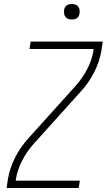

<svg xmlns="http://www.w3.org/2000/svg" viewBox="-20 -944 540 964"><path d="M13 0 20 -46Q29 -100 55.5 -152.5Q82 -205 122 -249L358 -511Q393 -550 417 -595.5Q441 -641 449 -689L450 -698H128L134 -735H496L489 -689Q480 -635 453.5 -582.5Q427 -530 387 -486L151 -224Q116 -185 92 -139.5Q68 -94 60 -46L59 -37H381L375 0ZM341 -846Q331 -846 322.5 -849Q314 -852 308.5 -859Q303 -866 302 -875.5Q301 -885 302 -895Q303 -901 306 -907Q309 -913 315 -917Q321 -921 327.5 -922.5Q334 -924 340 -924Q350 -924 358.5 -921Q367 -918 372.5 -911Q378 -904 379.5 -894.5Q381 -885 379 -875Q378 -869 375 -863Q372 -857 366.5 -853Q361 -849 354 -847.5Q347 -846 341 -846Z"/></svg>

Font: Iosevka Term Curly Extralight
Style: Italic
Weight: 200
Italic angle: -9°
Designer: Belleve Invis
Foundry: Belleve Invis
Version: Version 32.3.0